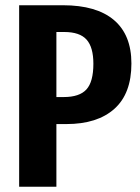

<svg xmlns="http://www.w3.org/2000/svg" viewBox="-20 -712 534 732"><path d="M481 -470Q481 -355 416 -297Q351 -239 233 -239H195V0H53V-692H220Q348 -692 414.5 -635.5Q481 -579 481 -470ZM336 -469Q336 -532 310 -561Q284 -590 225 -590H195V-342H223Q283 -342 309.5 -371Q336 -400 336 -469Z"/></svg>

Font: Fira Sans Extra Condensed SemiBold
Style: Regular
Weight: 600
Width: 1
Designer: Carrois Corporate & Edenspiekermann AG
Foundry: Carrois Corporate GbR & Edenspiekermann AG
Version: Version 4.203